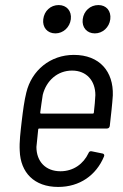

<svg xmlns="http://www.w3.org/2000/svg" viewBox="-20 -731 486 759"><path d="M199 -599C230 -599 256 -623 260 -655C264 -688 243 -711 212 -711C180 -711 155 -688 151 -655C147 -623 167 -599 199 -599ZM355 -599C386 -599 412 -623 416 -655C420 -688 400 -711 369 -711C337 -711 311 -688 307 -655C303 -623 323 -599 355 -599ZM219 -54C160 -54 124 -93 124 -150C126 -169 128 -193 131 -219C131 -222 133 -223 135 -223H403C409 -223 413 -227 414 -233C419 -278 424 -321 426 -354C429 -448 374 -514 272 -514C179 -514 105 -453 84 -365C76 -333 71 -295 66 -253C61 -209 56 -170 58 -135C61 -49 115 8 210 8C295 8 360 -38 391 -112C394 -118 391 -123 386 -124L342 -133C337 -134 332 -132 330 -126C310 -83 270 -54 219 -54ZM265 -452C322 -452 357 -412 357 -355C356 -335 354 -311 351 -286C351 -283 349 -282 347 -282H142C140 -282 139 -283 139 -286C142 -311 146 -335 149 -356C163 -412 207 -452 265 -452Z"/></svg>

Font: Barlow Semi Condensed
Style: Italic
Weight: 400
Width: 4
Italic angle: -7°
Designer: Jeremy Tribby
Foundry: Tribby Type
Version: Version 1.422;hotconv 1.0.109;makeotfexe 2.5.65596